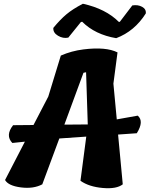

<svg xmlns="http://www.w3.org/2000/svg" viewBox="-20 -1005 799 1026"><path d="M620 -888 687 -976Q717 -981 739.5 -968.5Q762 -956 759 -933Q699 -838 601 -801Q488 -820 419 -889L412 -887L345 -804Q317 -798 290 -814Q263 -830 265 -856Q302 -901 335.5 -929Q369 -957 423 -985Q545 -958 615 -888ZM604 -367 716 -387Q751 -357 711 -293L611 -286L636 -20Q603 6 529 -0.5Q455 -7 410 -39L441 -275L297 -265L206 -20Q159 5 92 -3.5Q25 -12 7 -43L113 -248L46 -241Q7 -281 50 -336L159 -337L238 -489L305 -708Q362 -733 426 -741Q546 -756 608 -725L586 -558ZM426 -616 324 -339 449 -340 440 -619Z"/></svg>

Font: Tillana
Style: Bold
Weight: 700
Designer: Lipi Raval (Devanagari, Latin), Jonny Pinhorn (Latin)
Foundry: Indian Type Foundry
Version: Version 2.002;PS 1.0;hotconv 1.0.79;makeotf.lib2.5.61930; tt